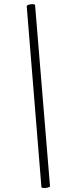

<svg xmlns="http://www.w3.org/2000/svg" viewBox="-20 -754 345 941"><path d="M183 163 111 -723Q111 -728 121 -731Q131 -734 141.5 -733.5Q152 -733 152 -728L225 158Q226 162 215.5 165Q205 168 194.5 167.5Q184 167 183 163Z"/></svg>

Font: Cormorant Infant Light SemiBold
Style: Italic
Weight: 600
Italic angle: -10°
Version: Version 4.001